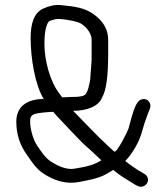

<svg xmlns="http://www.w3.org/2000/svg" viewBox="-20 -722 656 765"><path d="M228 -334C225.4 -337.5 220.8 -343.8 216.6 -349.2C177.6 -400 157 -484.3 157 -547.1C157 -602.6 166.7 -631.7 177.7 -638.9C183.5 -640.9 191.9 -643.3 198.7 -645C218.7 -650 272.6 -639.5 291.7 -633C316.3 -624.7 345 -593 345 -564V-481.4L340.2 -417.4V-417C340.2 -409.1 339.3 -401.5 337.5 -394C332.7 -373.9 331.8 -365.1 323.4 -349.9C316.9 -338.3 299.7 -335.5 257.4 -335.5H256.9ZM383.8 -83.4C354.6 -65 329.2 -58.4 275.6 -49.8C251.5 -45.9 220.4 -54 182 -78.9C158.1 -95.3 146.1 -116.1 129.7 -139.4C114.4 -161.3 100 -202.4 100 -240C100 -256.3 105.8 -264 120.6 -268.5C132.8 -272.3 168.3 -275.7 192.3 -276.4C198.4 -268.6 207.2 -258.6 215.2 -250.5C233.1 -232.6 299.1 -160.1 321.1 -141.2C343 -122.5 361.9 -103.6 383.8 -83.4ZM154 -328C151.6 -327.9 148.4 -327.6 145.9 -327.5C86.8 -324.9 45 -297.5 45 -237C45 -188.4 58.8 -144.4 86.4 -106.2C102.8 -83.4 116.9 -58.5 144.7 -36.2C192.6 -1.6 244.5 13 294.4 3.2L325 -2.8C360 -9.7 386.6 -18.1 405.1 -29.4C415.5 -35.8 423.1 -40.3 431 -45.1C433.5 -43.2 438.6 -39.2 443.5 -35.2C457.1 -24.1 480.8 -8.7 518.1 13.7L518.5 14L528.2 18.8C544.5 27.5 560.5 18.4 566.9 6.1C572.7 -5 569.9 -20.4 556 -28.7L545.6 -35L545.2 -35.2C533 -41.3 498.3 -64.9 479.1 -80.3C508.7 -110.9 535.1 -158.5 544.6 -193.4C552 -220.8 559.7 -244.5 567.6 -264.7C575.4 -284.6 582.8 -297.2 577.6 -309.8C574.9 -316.4 570.1 -322.8 562.5 -325.7C555 -328.7 547.2 -327.3 540.6 -324.6C520.4 -316.2 509.2 -274.7 492 -209.7C489.4 -200 444.8 -110 434.8 -118.3C421.7 -129.3 390.8 -159.9 375.8 -173.5C366.6 -181.8 271.5 -280.5 271.5 -280.5C324 -280.5 372.5 -296.6 387.2 -334.3C403.9 -363.4 411 -421 411 -509V-564C411 -603.9 391.3 -638.2 353.5 -665C318 -690.2 284.6 -695.6 220 -701.9C198.7 -703.9 174.6 -698.2 151.1 -687.3C116.1 -671 102 -628.9 102 -570.8C102 -490.7 119.5 -383.4 154 -328Z"/></svg>

Font: MewTooHand
Style: BdWide
Weight: 400
Designer: Mew Too, Robert Jablonski
Version: Version 0.77